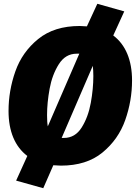

<svg xmlns="http://www.w3.org/2000/svg" viewBox="-20 -853 718 1012"><path d="M676 -429Q676 -322 640 -220Q604 -118 520 -49Q436 20 301 20Q287 20 261 18L208 139L65 99L124 -31Q75 -68 50 -128Q25 -188 25 -268Q25 -375 61 -477Q97 -579 181.5 -647.5Q266 -716 400 -716Q414 -716 438 -714L493 -833L635 -793L577 -666Q626 -629 651 -569Q676 -509 676 -429ZM228 -246Q228 -207 232 -187L398 -570H384Q325 -570 290 -514.5Q255 -459 241.5 -385Q228 -311 228 -246ZM472 -452Q472 -484 469 -506L305 -126H317Q376 -126 410.5 -181Q445 -236 458.5 -310.5Q472 -385 472 -452Z"/></svg>

Font: Fira Sans Black
Style: Italic
Weight: 900
Italic angle: -8°
Designer: Carrois Corporate & Edenspiekermann AG
Foundry: Carrois Corporate GbR & Edenspiekermann AG
Version: Version 4.203